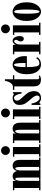

<svg xmlns="http://www.w3.org/2000/svg" viewBox="1405 -2194 800 3650"><g transform="rotate(-90 1805.0 -369.0)"><path d="M13 0V-26H56.5V-497.5H13V-523.5H189V-461Q191.5 -473 201.2 -489Q211 -505 230.5 -517Q250 -529 282 -529Q326.5 -529 351 -501Q375.5 -473 379 -443.5Q385 -475.5 410 -502.2Q435 -529 483 -529Q529.5 -529 560.2 -494Q591 -459 591 -395V-26H633.5V0H425V-26H456V-347Q456 -412 451.2 -445Q446.5 -478 429 -478Q410.5 -478 400.5 -447.5Q390.5 -417 389 -378V-26H420.5V0H225.5V-26H255V-347Q255 -412 251 -445Q247 -478 228.5 -478Q211 -478 201.5 -446Q192 -414 191.5 -375V-26H221.5V0Z M768.5 -580.5Q733 -580.5 708.5 -605.2Q684 -630 684 -665.5Q684 -700 708.5 -724.5Q733 -749 768.5 -749Q802.5 -749 827 -724.5Q851.5 -700 851.5 -665.5Q851.5 -630 827 -605.2Q802.5 -580.5 768.5 -580.5ZM652 0V-26H700.5V-497.5H652V-523.5H835.5V-26H884.5V0Z M910.5 0V-26H959.5V-497.5H910.5V-523.5H1092.5V-465Q1095.5 -475.5 1105 -490.5Q1114.5 -505.5 1133.2 -517.2Q1152 -529 1182 -529Q1215 -529 1241.5 -515.2Q1268 -501.5 1283.2 -465.5Q1298.5 -429.5 1298.5 -362V-26H1346.5V0H1131V-26H1163.5V-359.5Q1163.5 -420.5 1157.8 -450.2Q1152 -480 1136.5 -480Q1120 -480 1108.2 -452Q1096.5 -424 1094.5 -387V-26H1126.5V0Z M1483.5 -580.5Q1448 -580.5 1423.5 -605.2Q1399 -630 1399 -665.5Q1399 -700 1423.5 -724.5Q1448 -749 1483.5 -749Q1517.5 -749 1542 -724.5Q1566.5 -700 1566.5 -665.5Q1566.5 -630 1542 -605.2Q1517.5 -580.5 1483.5 -580.5ZM1367 0V-26H1415.5V-497.5H1367V-523.5H1550.5V-26H1599.5V0Z M1764.5 11Q1737.5 11 1720.5 3.5Q1703.5 -4 1692.5 -11.5Q1681.5 -19 1672 -19Q1659.5 -19 1658.5 0H1635V-168.5H1663Q1667 -134.5 1681.5 -99Q1696 -63.5 1717.8 -39.2Q1739.5 -15 1765 -15Q1790.5 -15 1802 -28.2Q1813.5 -41.5 1813.5 -63.5Q1813.5 -94.5 1789.5 -129Q1765.5 -163.5 1732.5 -198.5Q1689 -244.5 1662.2 -290.5Q1635.5 -336.5 1635.5 -398.5Q1635.5 -446 1655 -474.8Q1674.5 -503.5 1704.8 -516.2Q1735 -529 1766.5 -529Q1789.5 -529 1804 -523Q1818.5 -517 1827.5 -511Q1836.5 -505 1843 -505Q1853.5 -505 1854.5 -523.5H1879V-359.5H1850.5Q1847.5 -389 1837.5 -422.2Q1827.5 -455.5 1810.2 -478.8Q1793 -502 1767.5 -502Q1746 -502 1731.5 -486.5Q1717 -471 1717 -446Q1717 -415.5 1739.5 -386.5Q1762 -357.5 1796 -323.5Q1835.5 -284 1866.2 -237Q1897 -190 1897 -123Q1897 -51.5 1859 -20.2Q1821 11 1764.5 11Z M2112.5 9Q2081.5 9 2053 -1.8Q2024.5 -12.5 2006.2 -41.8Q1988 -71 1988 -126.5V-497.5H1921.5V-523.5H1988Q2013 -525 2034.8 -546.2Q2056.5 -567.5 2072.2 -601.8Q2088 -636 2094.5 -675.5H2123V-523.5H2200.5V-497.5H2123V-57.5Q2123 -37.5 2133.2 -29.8Q2143.5 -22 2152 -22Q2161 -22 2169.2 -26.2Q2177.5 -30.5 2181 -34L2195.5 -14Q2181.5 -3 2161.8 3Q2142 9 2112.5 9Z M2402 10Q2320.5 10 2269.8 -61.8Q2219 -133.5 2219 -263.5Q2219 -336 2236 -386.8Q2253 -437.5 2280 -468.8Q2307 -500 2338 -514.5Q2369 -529 2397.5 -529Q2443 -529 2480.8 -500.8Q2518.5 -472.5 2540.8 -420.5Q2563 -368.5 2563 -298Q2563 -278 2561.5 -258H2354.5Q2355 -137.5 2368.5 -78.8Q2382 -20 2421.5 -20Q2463.5 -20 2488.2 -39.5Q2513 -59 2522.5 -80.5L2544 -64.5Q2531.5 -36.5 2494.8 -13.2Q2458 10 2402 10ZM2397.5 -502.5Q2385.5 -502.5 2376 -482Q2366.5 -461.5 2360.8 -413.8Q2355 -366 2354.5 -284H2433Q2433 -404 2424.2 -453.2Q2415.5 -502.5 2397.5 -502.5Z M2599 0V-26H2648V-497.5H2599V-523.5H2775.5L2780.5 -472Q2782.5 -481 2792.2 -494.2Q2802 -507.5 2817.5 -518.2Q2833 -529 2853 -529Q2896.5 -529 2920.2 -488Q2944 -447 2944 -389.5Q2944 -354 2929.8 -335.2Q2915.5 -316.5 2891.5 -316.5Q2869 -316.5 2855.5 -333.5Q2842 -350.5 2842 -378.5Q2842 -397 2849.8 -410.2Q2857.5 -423.5 2865 -435.8Q2872.5 -448 2872.5 -463.5Q2872.5 -499.5 2845 -499.5Q2822.5 -499.5 2802.8 -465.8Q2783 -432 2783 -374.5V-26H2833V0Z M3082 -580.5Q3046.5 -580.5 3022 -605.2Q2997.5 -630 2997.5 -665.5Q2997.5 -700 3022 -724.5Q3046.5 -749 3082 -749Q3116 -749 3140.5 -724.5Q3165 -700 3165 -665.5Q3165 -630 3140.5 -605.2Q3116 -580.5 3082 -580.5ZM2965.5 0V-26H3014V-497.5H2965.5V-523.5H3149V-26H3198V0Z M3408.5 11Q3369 11 3328.2 -18.8Q3287.5 -48.5 3259.8 -109.5Q3232 -170.5 3232 -263.5Q3232 -339.5 3248.8 -390.8Q3265.5 -442 3292.2 -472.2Q3319 -502.5 3349.8 -515.8Q3380.5 -529 3408.5 -529Q3436 -529 3467 -515.8Q3498 -502.5 3525 -472.2Q3552 -442 3569 -390.8Q3586 -339.5 3586 -263.5Q3586 -170.5 3558 -109.5Q3530 -48.5 3489 -18.8Q3448 11 3408.5 11ZM3408.5 -18Q3448.5 -18 3448.5 -263.5Q3448.5 -386 3439.2 -443.2Q3430 -500.5 3408.5 -500.5Q3388 -500.5 3378.8 -443.2Q3369.5 -386 3369.5 -263.5Q3369.5 -18 3408.5 -18Z"/></g></svg>

Font: Imbue 50pt ExtraBold
Style: Regular
Weight: 800
Designer: Tyler Finck
Foundry: Etcetera Type Company
Version: Version 1.102; ttfautohint (v1.8.3)